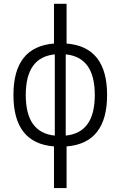

<svg xmlns="http://www.w3.org/2000/svg" viewBox="-20 -752 626 997"><path d="M260.3 224.6H325.7V8.3C466.3 -2.9 536.1 -91.8 536.1 -258.8C536.1 -425.8 466.3 -514.6 325.7 -525.9V-732.4H260.3V-525.9C119.6 -514.6 49.8 -425.8 49.8 -258.8C49.8 -91.8 119.6 -2.9 260.3 8.3ZM321.3 -469.7C422.4 -459.5 472.2 -389.6 472.2 -258.8C472.2 -127.9 422.4 -58.1 321.3 -47.9ZM264.6 -47.9C163.6 -58.1 113.8 -127.9 113.8 -258.8C113.8 -389.6 163.6 -459.5 264.6 -469.7Z"/></svg>

Font: Cascadia Code Light
Style: Regular
Weight: 300
Monospace: yes
Designer: Aaron Bell
Foundry: Saja Typeworks
Version: Version 2404.023